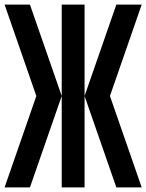

<svg xmlns="http://www.w3.org/2000/svg" viewBox="-20 -820 640 840"><path d="M350 -400 489 -800H600L461 -400ZM0 0 139 -400H250L111 0ZM489 0 350 -400H461L600 0ZM250 0V-800H350V0ZM139 -400 0 -800H111L250 -400Z"/></svg>

Font: Victor Mono
Style: Bold
Weight: 700
Monospace: yes
Designer: Rune Bjørnerås
Version: Version 1.561;gftools[0.9.30]